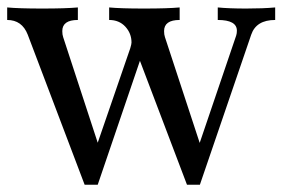

<svg xmlns="http://www.w3.org/2000/svg" viewBox="-23 -493 771 524"><path d="M522.5 11.2H487.3L358.9 -327.1L243.7 11.2H208L52.7 -398.4Q37.1 -438.5 -3.4 -438.5V-472.7Q28.3 -469.7 92.3 -469.7Q156.2 -469.7 189.5 -472.7V-438.5Q147 -438.5 147 -408.2Q147 -398.4 149.4 -391.6L243.7 -103.5L332.5 -361.3Q335.9 -372.6 335.9 -377Q335.9 -401.9 319.1 -420.2Q302.2 -438.5 274.9 -438.5V-472.7Q305.7 -469.7 370.1 -469.7Q434.1 -469.7 467.3 -472.7V-438.5Q424.8 -438.5 424.8 -408.2Q424.8 -398.4 427.2 -391.6L522 -103L621.6 -396Q623.5 -401.9 623.5 -409.2Q623.5 -438.5 571.3 -438.5V-472.7Q602.1 -469.7 648.9 -469.7Q695.3 -469.7 728 -472.7V-438.5Q676.3 -438.5 662.6 -398.4Z"/></svg>

Font: Kelvinch
Style: Regular
Weight: 400
Designer: Paul James MIller
Foundry: High-Logic / Made with FontCreator
Version: Version 3.30 September 23, 2016